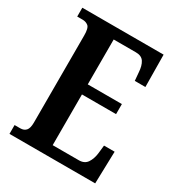

<svg xmlns="http://www.w3.org/2000/svg" viewBox="-170 -827 876 941"><g transform="rotate(30 268.0 -357.0)"><path d="M22 0V-50H54Q75 -50 86.5 -63Q98 -76 98 -108V-601Q98 -643 84.5 -653.5Q71 -664 53 -664H22V-714H482L484 -532H424L420 -578Q418 -614 404.5 -635Q391 -656 359 -656H233V-402H426V-345H233V-58H381Q413 -58 428 -80.5Q443 -103 447 -136L452 -182H512L507 0Z"/></g></svg>

Font: Noto Serif Hebrew ExtraCondensed
Style: Bold
Weight: 700
Width: 2
Designer: Monotype Design Team
Foundry: Monotype Imaging Inc.
Version: Version 2.004; ttfautohint (v1.8.4.7-5d5b)